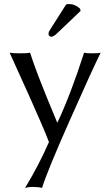

<svg xmlns="http://www.w3.org/2000/svg" viewBox="-20 -693 546 950"><path d="M27.8 -432.1Q42 -429.2 80.1 -429.2Q115.7 -429.2 128.9 -432.1Q134.3 -415.5 140.6 -397.2Q147 -378.9 152.1 -364.5Q157.2 -350.1 165.3 -328.9Q173.3 -307.6 177.7 -296.4Q182.1 -285.2 191.9 -260.7Q201.7 -236.3 204.8 -228Q208 -219.7 219.5 -191.9Q231 -164.1 233.2 -158.7Q235.4 -153.3 248.3 -122.1Q261.2 -90.8 262.7 -87.4H264.6Q329.6 -225.6 396 -432.1Q405.8 -429.2 435.1 -429.2Q468.3 -429.2 478 -432.1Q436.5 -348.6 324.7 -96.4Q212.9 155.8 188 236.8Q171.9 231.9 139.2 231.9Q120.1 231.9 104 236.8Q174.8 119.6 222.2 9.8Q210 -23.4 180.9 -90.3Q151.9 -157.2 128.2 -210Q104.5 -262.7 68.4 -342.3Q32.2 -421.9 27.8 -432.1ZM307.1 -670.9Q313 -672.9 320.8 -672.9Q352.1 -672.9 376 -649.9L378.9 -639.2L264.2 -529.8Q245.6 -511.2 233.9 -511.2Q228.5 -511.2 224.4 -515.1Q220.2 -519 220.2 -523.9Q220.2 -531.7 222.2 -536.4Q224.1 -541 231.4 -551.8Z"/></svg>

Font: Linux Biolinum
Style: Regular
Weight: 400
Designer: Philipp H. Poll
Foundry: Philipp H. Poll
Version: Version 0.6.4